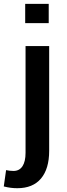

<svg xmlns="http://www.w3.org/2000/svg" viewBox="-62 -782 352 1016"><path d="M73.2 -538.1H198.2V16.1Q198.2 111.3 155 162.6Q111.8 213.9 29.8 213.9Q11.2 213.9 -5.6 211.7Q-22.5 209.5 -42 204.6L-29.8 118.2Q-20 120.1 -11.5 121.3Q-2.9 122.6 9.3 122.6Q40.5 122.6 56.9 97.7Q73.2 72.8 73.2 26.9ZM195.8 -761.7V-659.7H71.3V-761.7Z"/></svg>

Font: Ufes Sans SemiBold
Style: Regular
Weight: 600
Designer: Ricardo Esteves & Filipe Motta
Foundry: ProDesignUfes - Ricardo Esteves, Filipe Motta (This is a derivative work, based on Roboto family, by Christian Robertson
Version: Version 2.0